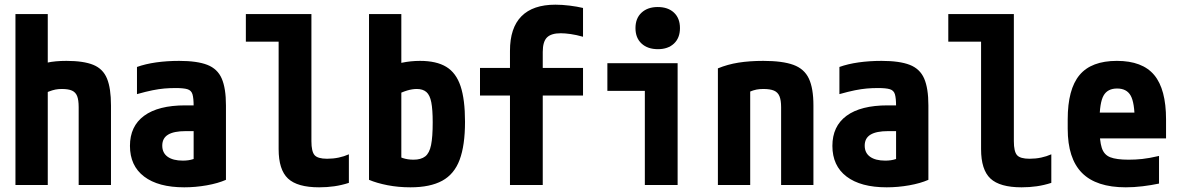

<svg xmlns="http://www.w3.org/2000/svg" viewBox="-20 -790 5040 820"><path d="M316 -332Q316 -363 309.5 -379.5Q303 -396 287.5 -403Q272 -410 244 -410Q229 -410 216.5 -407.5Q204 -405 188.5 -399Q173 -393 147 -380L114 -496Q149 -515 182 -522.5Q215 -530 264 -530Q337 -530 378.5 -513Q420 -496 437 -454.5Q454 -413 454 -340V0H316ZM46 0V-730H184V0Z M767 10Q656 10 595.5 -36Q535 -82 535 -167Q535 -251 595.5 -295.5Q656 -340 771 -340H876V-230H773Q723 -230 698 -215Q673 -200 673 -168Q673 -137 696 -120.5Q719 -104 761 -104Q786 -104 805.5 -110.5Q825 -117 843 -131L807 -58V-336Q807 -371 802 -387.5Q797 -404 780.5 -409Q764 -414 730 -414Q705 -414 682 -412Q659 -410 631.5 -404.5Q604 -399 565 -388V-504Q601 -517 647 -523.5Q693 -530 745 -530Q822 -530 865.5 -513Q909 -496 927 -454.5Q945 -413 945 -340V-22Q911 -7 863 1.5Q815 10 767 10Z M1343 10Q1250 10 1210 -27.5Q1170 -65 1170 -153V-612H1030V-730H1310V-187Q1310 -143 1323.5 -127.5Q1337 -112 1377 -112Q1403 -112 1426.5 -117Q1450 -122 1470 -131V-9Q1439 1 1408 5.5Q1377 10 1343 10Z M1733 10Q1681 10 1635 1Q1589 -8 1556 -22V-730H1694V-72L1664 -135Q1679 -122 1700 -115Q1721 -108 1746 -108Q1778 -108 1796 -122Q1814 -136 1821 -170.5Q1828 -205 1828 -267Q1828 -322 1822 -353Q1816 -384 1801 -397Q1786 -410 1760 -410Q1741 -410 1719 -403.5Q1697 -397 1663 -380L1624 -496Q1658 -514 1696 -522Q1734 -530 1774 -530Q1844 -530 1886 -504.5Q1928 -479 1947 -422Q1966 -365 1966 -270Q1966 -169 1943 -107.5Q1920 -46 1868.5 -18Q1817 10 1733 10Z M2158 0V-382H2030V-500H2158V-573Q2158 -671 2207 -720.5Q2256 -770 2352 -770Q2381 -770 2413 -766Q2445 -762 2470 -756V-633Q2442 -641 2417.5 -644.5Q2393 -648 2375 -648Q2334 -648 2316 -630Q2298 -612 2298 -568V-500H2470V-382H2298V0Z M2734 0V-402H2574V-520H2874V0ZM2790 -580Q2746 -580 2720 -604Q2694 -628 2694 -670Q2694 -712 2720 -736Q2746 -760 2789 -760Q2833 -760 2858.5 -736Q2884 -712 2884 -670Q2884 -628 2858.5 -604Q2833 -580 2790 -580Z M3046 -498Q3087 -515 3134 -522.5Q3181 -530 3240 -530Q3322 -530 3368.5 -513Q3415 -496 3434.5 -454.5Q3454 -413 3454 -340V0H3316V-332Q3316 -362 3309 -379Q3302 -396 3285.5 -403Q3269 -410 3240 -410Q3224 -410 3211 -407.5Q3198 -405 3181 -398Q3164 -391 3136 -376L3184 -462V0H3046Z M3767 10Q3656 10 3595.5 -36Q3535 -82 3535 -167Q3535 -251 3595.5 -295.5Q3656 -340 3771 -340H3876V-230H3773Q3723 -230 3698 -215Q3673 -200 3673 -168Q3673 -137 3696 -120.5Q3719 -104 3761 -104Q3786 -104 3805.5 -110.5Q3825 -117 3843 -131L3807 -58V-336Q3807 -371 3802 -387.5Q3797 -404 3780.5 -409Q3764 -414 3730 -414Q3705 -414 3682 -412Q3659 -410 3631.5 -404.5Q3604 -399 3565 -388V-504Q3601 -517 3647 -523.5Q3693 -530 3745 -530Q3822 -530 3865.5 -513Q3909 -496 3927 -454.5Q3945 -413 3945 -340V-22Q3911 -7 3863 1.5Q3815 10 3767 10Z M4343 10Q4250 10 4210 -27.5Q4170 -65 4170 -153V-612H4030V-730H4310V-187Q4310 -143 4323.5 -127.5Q4337 -112 4377 -112Q4403 -112 4426.5 -117Q4450 -122 4470 -131V-9Q4439 1 4408 5.5Q4377 10 4343 10Z M4788 10Q4662 10 4601 -51.5Q4540 -113 4540 -240V-280Q4540 -409 4590.5 -469.5Q4641 -530 4750 -530Q4859 -530 4909.5 -469.5Q4960 -409 4960 -280V-199H4608V-309H4850L4826 -274Q4826 -351 4809 -381.5Q4792 -412 4751 -412Q4710 -412 4693 -381.5Q4676 -351 4676 -274V-246Q4676 -188 4685.5 -158.5Q4695 -129 4721.5 -118.5Q4748 -108 4800 -108Q4829 -108 4858 -111Q4887 -114 4930 -124V-6Q4897 1 4860 5.5Q4823 10 4788 10Z"/></svg>

Font: M PLUS Code Latin
Style: Bold
Weight: 700
Designer: Coji Morishita
Foundry: UNDERFOREST DESIGN
Version: Version 1.002; ttfautohint (v1.8.3)